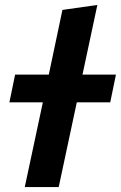

<svg xmlns="http://www.w3.org/2000/svg" viewBox="-20 -755 488 775"><path d="M80 0 153 -342H18L41 -454H177L232 -715L373 -735L313 -454H448L425 -342H290L217 0Z"/></svg>

Font: Radio Canada Condensed
Style: Bold Italic
Weight: 700
Width: 3
Italic angle: -12°
Designer: Charles Daoud, Etienne Aubert Bonn, Alexandre Saumier Demers, Jacques Le Bailly
Foundry: Radio-Canada
Version: Version 2.104; ttfautohint (v1.8.4.7-5d5b);gftools[0.9.28.de